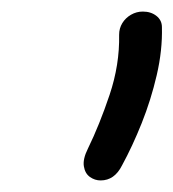

<svg xmlns="http://www.w3.org/2000/svg" viewBox="-20 -737 300 332"><path d="M154 -425Q144 -425 135.5 -431Q127 -437 125 -449.5Q123 -462 132 -480Q152 -521 169.5 -573Q187 -625 186 -677Q186 -688 191.5 -697Q197 -706 206.5 -711.5Q216 -717 227 -717Q241 -717 250.5 -709.5Q260 -702 260 -690Q261 -650 251 -607Q241 -564 225 -524Q209 -484 191 -451Q178 -425 154 -425Z"/></svg>

Font: Shantell Sans Light Light
Style: Italic
Weight: 300
Italic angle: -11°
Version: Version 1.008;[ac192a2d6]